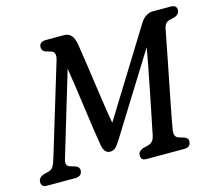

<svg xmlns="http://www.w3.org/2000/svg" viewBox="-106 -827 1082 953"><g transform="rotate(-15 435.0 -350.0)"><path d="M204 -30Q202 0 167 0H25Q7 0 0.2 -7.8Q-6.5 -15.5 -6 -27Q-4.5 -50.5 24 -59.5L48 -65.5Q64 -70 72 -82.2Q80 -94.5 92 -135L230 -590.5Q241 -628.5 217.5 -637L187.5 -646Q168 -654.5 169.5 -672.5Q170.5 -700 204.5 -700H297.5Q320.5 -700 334 -685.2Q347.5 -670.5 353.5 -636.5Q359.5 -600 367 -548.2Q374.5 -496.5 382.8 -438Q391 -379.5 399.5 -322.2Q408 -265 416.5 -218L687.5 -655.5Q701.5 -679 718.8 -689.5Q736 -700 751.5 -700H847Q876.5 -700 876 -674Q875 -661 867.2 -653.8Q859.5 -646.5 850 -643.5L822 -637Q798 -631 792 -596Q788 -575 780.2 -535.5Q772.5 -496 762.8 -446.2Q753 -396.5 742.5 -343.8Q732 -291 722.5 -242.8Q713 -194.5 706.2 -158.2Q699.5 -122 697 -106Q691.5 -71 714.5 -63L743 -54.5Q752.5 -50.5 757.8 -44.8Q763 -39 762 -28.5Q760.5 0 727.5 0H535Q518 0 511.8 -7.5Q505.5 -15 506 -27Q506.5 -39 514 -46Q521.5 -53 531 -56.5L559.5 -63.5Q573 -67.5 581.8 -77.2Q590.5 -87 594.5 -107.5Q598 -125 605.5 -162Q613 -199 623 -247.8Q633 -296.5 643.2 -349Q653.5 -401.5 663 -450.5Q672.5 -499.5 678.5 -536L423.5 -126.5Q407.5 -101 396.5 -91.5Q385.5 -82 369.5 -82Q340 -82 332 -125.5Q325.5 -162.5 318 -214Q310.5 -265.5 302.8 -323Q295 -380.5 287 -435.8Q279 -491 272 -534.5L142.5 -103Q133.5 -72.5 155.5 -64.5L186 -55Q205.5 -46 204 -30Z"/></g></svg>

Font: Fraunces 72pt S100
Style: Italic
Weight: 400
Italic angle: -16°
Version: Version 1.000; ttfautohint (v1.8.3)